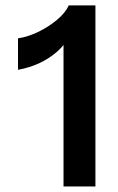

<svg xmlns="http://www.w3.org/2000/svg" viewBox="-20 -691 434 704"><path d="M188.9 -618.1C168.6 -601.2 145.9 -586.6 120.7 -574.3C95.5 -562.1 70.6 -554.1 46 -550.4V-435.1C74.3 -440 100.7 -448.4 125.3 -460C149.9 -471.6 171.4 -485.6 189.8 -502C198.6 -509.7 206.3 -517.9 212.9 -526.2V-7.3H329.9V-671.1H232.2C223.6 -652.8 209.2 -635 188.9 -618.2Z"/></svg>

Font: Diatome Awesome Semibold
Style: Regular
Weight: 400
Designer: 15.100.17
Foundry: 15.100.17
Version: Version 1.005;Fontself Maker 3.5.8